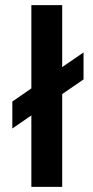

<svg xmlns="http://www.w3.org/2000/svg" viewBox="-20 -727 362 747"><path d="M222 0H102V-278L28 -227V-332L102 -383V-707H222V-466L305 -523V-418L222 -361Z"/></svg>

Font: Hind Colombo SemiBold
Style: Regular
Weight: 600
Designer: Jyotish Sonowal, Aditi Pimprikar
Foundry: Indian Type Foundry
Version: Version 1.000;PS 1.0;hotconv 1.0.86;makeotf.lib2.5.63406; tt